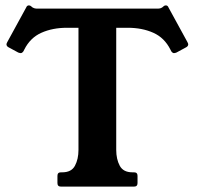

<svg xmlns="http://www.w3.org/2000/svg" viewBox="-20 -692 733 712"><path d="M565 -660Q570 -660 575.5 -661.5Q581 -663 587 -669Q590 -672 595 -672Q602 -672 605 -664L675 -536Q678 -530 678 -528Q678 -521 671 -517L634 -497Q631 -496 629 -495.5Q627 -495 625 -495Q620 -495 615 -502L612 -508Q590 -552 548.5 -570.5Q507 -589 454 -589H411V-136Q411 -102 424 -77.5Q437 -53 471 -53H477Q490 -53 490 -40V-13Q490 0 477 0H206Q193 0 193 -13V-40Q193 -53 206 -53H211Q245 -53 258 -77.5Q271 -102 271 -136V-589H228Q175 -589 133.5 -570.5Q92 -552 70 -508L67 -502Q62 -495 57 -495Q56 -495 53.5 -495.5Q51 -496 48 -497L11 -517Q4 -521 4 -528Q4 -530 7 -536L77 -664Q80 -672 87 -672Q92 -672 95 -669Q101 -663 107 -661.5Q113 -660 117 -660Z"/></svg>

Font: Young Serif
Style: Regular
Weight: 400
Designer: Bastien Sozeau
Foundry: NBR — Bastien Sozeau
Version: Version 3.004; ttfautohint (v1.8.4.7-5d5b);gftools[0.9.33]